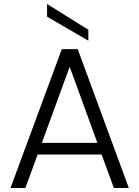

<svg xmlns="http://www.w3.org/2000/svg" viewBox="-20 -934 692 954"><path d="M32.2 0 287.1 -689.9H366.2L620.1 0H545.9L484.9 -166H167L106 0ZM188 -224.1H463.9L326.2 -602.1ZM213.9 -851.1V-914.1L418.9 -786.1V-731.9Z"/></svg>

Font: Poppins Light
Style: Regular
Weight: 300
Designer: Ninad Kale (Devanagari), Jonny Pinhorn (Latin)
Foundry: Indian Type Foundry
Version: 4.004